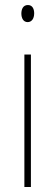

<svg xmlns="http://www.w3.org/2000/svg" viewBox="-20 -744 217 764"><path d="M91 -724C71 -724 65 -706 65 -690C65 -672 73 -656 90 -656C106 -656 116 -670 116 -691C116 -707 110 -724 91 -724ZM103 -527H77V0H103Z"/></svg>

Font: Noto Sans Bengali ExtraCondensed Thin
Style: Regular
Weight: 100
Width: 2
Designer: Joana Ranito - Universal Thirst; Jelle Bosma - Monotype Design Team
Foundry: Universal Thirst ehf.
Version: Version 3.000